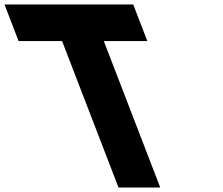

<svg xmlns="http://www.w3.org/2000/svg" viewBox="-270 -845 1006 865"><path d="M-186.3 -660H9.7L264 0H452L197.7 -660H393.7L330.2 -825H-249.8Z"/></svg>

Font: Hussar
Style: BdOpOblFour
Weight: 700
Foundry: Cannot Into Space Fonts
Version: Version 2.00